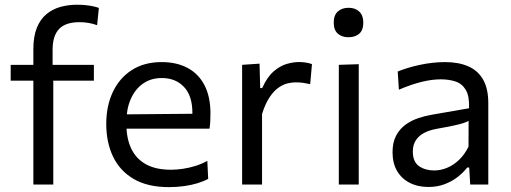

<svg xmlns="http://www.w3.org/2000/svg" viewBox="-20 -765 2118 796"><path d="M118.3 0Q118.3 -55.3 118.3 -106.4Q118.3 -157.6 118.3 -218.8V-268.8Q118.3 -299.5 118.3 -333.2Q118.3 -366.8 118.3 -403.3Q118.3 -439.8 118.3 -479.2Q118.3 -518.5 118.3 -560.9Q118.3 -613.8 132.6 -649.4Q147 -685.1 172.1 -706Q197.3 -727 229.9 -736.2Q262.6 -745.4 299.6 -745.4Q317.6 -745.4 334.6 -743.7Q351.5 -742 365.7 -739Q379.8 -736 389.9 -732.2L382.6 -660.5Q366.4 -666.5 348.1 -669.8Q329.8 -673.1 310 -673.1Q251.6 -673.1 224.9 -644.8Q198.1 -616.5 198.1 -559.2Q198.1 -543.7 198.1 -524.4Q198.1 -505.1 198.1 -496.2L200.9 -477.3V-218.8Q200.9 -157.6 200.9 -106.4Q200.9 -55.3 200.9 0ZM24.3 -430.5V-496.2H369.2V-430.5Q319.2 -430.5 271.5 -430.5Q223.8 -430.5 175.8 -430.5H142.1Z M680.7 10.8Q591.7 10.8 534.1 -23.1Q476.5 -57 448.5 -116.1Q420.5 -175.1 420.5 -251Q420.5 -326 448 -384Q475.4 -442 526.9 -474.8Q578.3 -507.6 650.1 -507.6Q712.8 -507.6 758.2 -483.1Q803.6 -458.7 828 -411.2Q852.5 -363.8 852.5 -294.6Q852.5 -276.1 851.7 -261.3Q851 -246.4 848.5 -231.6L776 -268.2Q777 -275.8 777.3 -283.1Q777.6 -290.5 777.6 -297.4Q777.6 -368.1 742.6 -404.8Q707.6 -441.5 651.1 -441.5Q605.6 -441.5 572.7 -418.2Q539.8 -395 522 -354.1Q504.1 -313.2 504.1 -260.6V-249Q504.1 -191.1 524.1 -149Q544 -106.9 584.8 -84.1Q625.7 -61.3 688.5 -61.3Q712 -61.3 738.1 -65.1Q764.3 -69 790.2 -77.1Q816.2 -85.2 839.5 -98.1L843.1 -23.4Q824.1 -13.1 799 -5.4Q773.9 2.3 743.8 6.5Q713.8 10.8 680.7 10.8ZM455.1 -231.6V-290.5L797.8 -293.5L848.5 -274.4V-231.6Z M983.8 0Q983.8 -55.3 983.8 -106.4Q983.8 -157.6 983.8 -218.8V-268.8Q983.8 -324 983.8 -381.4Q983.8 -438.9 983.8 -496.2L1056 -501.1L1058.7 -399.8H1067Q1087.3 -445.3 1114.1 -468.6Q1140.9 -491.9 1168.5 -499.9Q1196.1 -507.8 1219.1 -507.8Q1233 -507.8 1247 -505.8Q1260.9 -503.8 1273.4 -499.3L1266 -416.3Q1249.7 -419.6 1236.3 -421.6Q1222.9 -423.6 1205.3 -423.6Q1191.1 -423.6 1172.7 -419.4Q1154.3 -415.2 1135.1 -401.9Q1115.8 -388.7 1098 -362.4Q1080.2 -336.2 1066.4 -292.4V-215.3Q1066.4 -156.8 1066.4 -106Q1066.4 -55.3 1066.4 0Z M1384.7 0Q1384.7 -55.3 1384.7 -106.4Q1384.7 -157.6 1384.7 -218.8V-268.8Q1384.7 -313.3 1384.7 -351.1Q1384.7 -389 1384.7 -424.2Q1384.7 -459.5 1384.7 -496.2L1467.3 -498.9Q1467.3 -462.1 1467.3 -426.4Q1467.3 -390.7 1467.3 -352.4Q1467.3 -314.1 1467.3 -268.8V-218.8Q1467.3 -157.6 1467.3 -106.4Q1467.3 -55.3 1467.3 0ZM1424.4 -610.6Q1397.4 -610.6 1380.5 -625.5Q1363.6 -640.4 1363.6 -671.7Q1363.6 -701.9 1380.5 -717.3Q1397.4 -732.7 1425.4 -732.7Q1453.3 -732.7 1469.7 -716.7Q1486.2 -700.8 1486.2 -671.7Q1486.2 -640.4 1469.7 -625.5Q1453.1 -610.6 1424.4 -610.6Z M1756.6 10.2Q1712.1 10.2 1678.5 -7.1Q1644.9 -24.3 1626.1 -56.4Q1607.4 -88.6 1607.4 -133.6Q1607.4 -174.1 1621.8 -201.8Q1636.3 -229.6 1659.9 -247.1Q1683.5 -264.6 1712 -274.4Q1740.5 -284.2 1768.9 -289.1L1924.6 -316.2Q1926.5 -366.4 1911.1 -392.2Q1895.8 -418.1 1868.5 -427.1Q1841.2 -436.1 1807.4 -436.1Q1790.4 -436.1 1770.8 -433.7Q1751.3 -431.2 1729.7 -426Q1708.2 -420.7 1684.2 -412.7Q1660.1 -404.6 1633.7 -393.1L1628.9 -468.6Q1647.2 -476 1669.9 -483Q1692.5 -490 1718.2 -495.6Q1743.9 -501.3 1771.1 -504.4Q1798.2 -507.6 1825.3 -507.6Q1881 -507.6 1921.1 -490.1Q1961.3 -472.7 1982.9 -435Q2004.4 -397.3 2004.4 -337.2Q2004.4 -313.8 2004.4 -278.3Q2004.4 -242.8 2004.4 -211V-146.6Q2004.4 -112.7 2004.4 -77.2Q2004.4 -41.8 2004.4 0H1929.4L1925.2 -70.4H1916.8Q1901.6 -50.3 1878.1 -31.9Q1854.7 -13.4 1823.9 -1.6Q1793.1 10.2 1756.6 10.2ZM1780.5 -58.3Q1807 -58.3 1833.6 -69.3Q1860.1 -80.3 1883.2 -102.2Q1906.3 -124.2 1922.4 -157.1L1922.8 -263.9Q1914.8 -259.4 1901.6 -254.9Q1888.5 -250.5 1862.4 -244.8Q1836.2 -239.1 1789.3 -230.7Q1760.8 -225.5 1738.8 -214.2Q1716.9 -202.8 1704.2 -183.8Q1691.5 -164.7 1691.5 -137Q1691.5 -94 1717.4 -76.1Q1743.2 -58.3 1780.5 -58.3Z"/></svg>

Font: Commissioner Thin
Style: Regular
Weight: 100
Designer: Kostas Bartsokas
Foundry: Kostas Bartsokas
Version: Version 1.001;gftools[0.9.23]